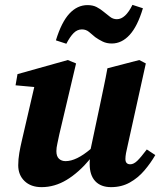

<svg xmlns="http://www.w3.org/2000/svg" viewBox="-20 -755 663 790"><path d="M437 15Q395 15 372 -9.5Q349 -34 349 -80Q349 -85 349 -90Q349 -95 350 -100Q304 -45 254.5 -15Q205 15 151 15Q107 15 81 -10Q55 -35 55 -75Q55 -100 59.5 -126Q64 -152 70 -177L121 -397L44 -404L52 -450L259 -508L293 -494L224 -202Q220 -181 216 -164Q212 -147 212 -133Q212 -112 222.5 -102Q233 -92 250 -92Q294 -92 353 -142L391 -321Q399 -360 407 -397.5Q415 -435 422 -474L553 -508L580 -494L505 -155Q501 -139 498.5 -125Q496 -111 496 -101Q496 -79 516 -79Q530 -79 545 -93.5Q560 -108 584 -140L619 -117Q600 -84 574 -53.5Q548 -23 514 -4Q480 15 437 15ZM210 -589Q233 -664 265.5 -699Q298 -734 340 -734Q362 -734 377.5 -726Q393 -718 406 -707Q420 -696 432.5 -686Q445 -676 461 -676Q496 -676 525 -735L568 -721Q546 -647 513.5 -611.5Q481 -576 440 -576Q419 -576 402.5 -584Q386 -592 372 -602Q359 -613 346.5 -623.5Q334 -634 317 -634Q298 -634 283 -619Q268 -604 253 -575Z"/></svg>

Font: Source Serif 4 SmText
Style: Bold Italic
Weight: 700
Italic angle: -12°
Designer: Frank Grießhammer
Foundry: Adobe
Version: Version 4.005;hotconv 1.1.0;makeotfexe 2.6.0